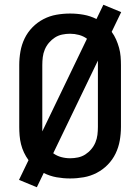

<svg xmlns="http://www.w3.org/2000/svg" viewBox="-20 -739 590 808"><path d="M135 49 60 18 100 -65Q89 -80 81 -97Q73 -114 68.5 -132Q64 -150 62.5 -168.5Q61 -187 61 -205V-465Q61 -494 66 -522.5Q71 -551 83.5 -577Q96 -603 116.5 -624Q137 -645 163 -658.5Q189 -672 217.5 -677Q246 -682 275 -682Q304 -682 332 -677Q360 -672 386 -659L415 -719L490 -688L450 -605Q461 -590 468.5 -573Q476 -556 481 -538Q486 -520 487.5 -501.5Q489 -483 489 -465V-205Q489 -176 484 -147.5Q479 -119 466.5 -93Q454 -67 433.5 -46Q413 -25 387 -11.5Q361 2 332.5 7Q304 12 275 12Q246 12 218 7Q190 2 164 -11ZM158 -186 346 -576Q331 -587 312.5 -592Q294 -597 275 -597Q258 -597 241.5 -593.5Q225 -590 211 -581Q197 -572 186 -559Q175 -546 168.5 -530.5Q162 -515 160 -498.5Q158 -482 158 -465ZM275 -73Q292 -73 308.5 -76.5Q325 -80 339 -89Q353 -98 364 -111Q375 -124 381.5 -139.5Q388 -155 390 -171.5Q392 -188 392 -205V-484L204 -94Q219 -83 237.5 -78Q256 -73 275 -73Z"/></svg>

Font: Lode Dark Term
Style: Bold
Weight: 700
Monospace: yes
Designer: Belleve Invis
Foundry: Belleve Invis
Version: Version 29.2.0